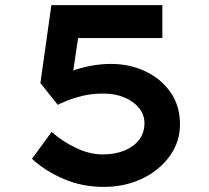

<svg xmlns="http://www.w3.org/2000/svg" viewBox="-20 -724 818 751"><path d="M385 7Q301 7 228 -24.5Q155 -56 105 -103L182 -208Q225 -170 278 -145Q331 -120 381 -120Q430 -120 466.5 -135Q503 -150 524 -177Q545 -204 545 -243Q545 -276 523.5 -302Q502 -328 466 -343Q430 -358 385 -358Q338 -358 302 -349Q266 -340 241.5 -330Q217 -320 206 -314L138 -399L181 -704H615V-575H257L292 -619L259 -397L213 -420Q230 -434 262.5 -446.5Q295 -459 335 -466.5Q375 -474 414 -474Q487 -474 548.5 -445Q610 -416 647 -363Q684 -310 684 -238Q684 -169 644 -113.5Q604 -58 536.5 -25.5Q469 7 385 7Z"/></svg>

Font: Lexend Zetta SemiBold
Style: Regular
Weight: 600
Designer: Bonnie Shaver-Troup, Thomas Jockin
Foundry: Lexend
Version: Version 1.007